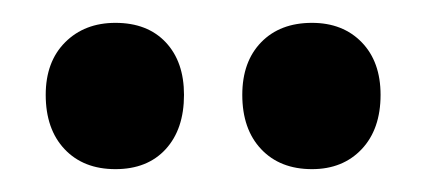

<svg xmlns="http://www.w3.org/2000/svg" viewBox="-20 -606 373 168"><path d="M81 -586Q54 -586 37 -569Q20 -552 20 -523Q20 -493 36.5 -475.5Q53 -458 81 -458Q109 -458 125 -475.5Q141 -493 141 -523Q141 -552 125 -569Q109 -586 81 -586ZM253 -586Q225 -586 208.5 -569Q192 -552 192 -523Q192 -493 208.5 -475.5Q225 -458 253 -458Q280 -458 296.5 -475.5Q313 -493 313 -523Q313 -552 296.5 -569Q280 -586 253 -586Z"/></svg>

Font: Beiruti
Style: Bold
Weight: 700
Designer: Arlette Boutros
Foundry: Boutros
Version: Version 1.41